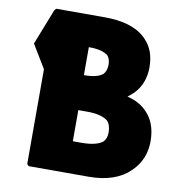

<svg xmlns="http://www.w3.org/2000/svg" viewBox="-90 -917 961 1008"><g transform="rotate(10 390.5 -412.5)"><path d="M335 -328H383C432 -328 469 -319 492 -301C505 -287 512 -268 512 -240C512 -219 507 -203 494 -189C473 -172 436 -162 383 -162H335ZM332 -663H335C380 -663 412 -655 434 -639C443 -629 450 -613 450 -593C450 -568 445 -552 432 -538C412 -522 380 -514 335 -514H332ZM120 -823 45 -632 120 -508V-3L129 7H451C546 7 620 -20 667 -67L674 -74C715 -115 737 -169 737 -232C737 -301 716 -351 682 -385L675 -392C649 -417 618 -432 577 -443C584 -448 592 -455 599 -461L608 -469C646 -507 664 -558 664 -613C664 -677 645 -724 611 -758V-759L602 -767C552 -814 475 -832 388 -832H129Z"/></g></svg>

Font: Hussar Woodtype
Style: Ultra
Weight: 900
Foundry: Cannot Into Space Fonts
Version: Version 1.07